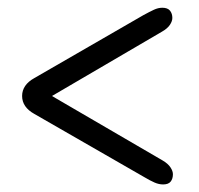

<svg xmlns="http://www.w3.org/2000/svg" viewBox="-20 -596 526 508"><path d="M437.5 -135Q437.5 -123 431.5 -115.5Q425.5 -108 411.5 -108Q400.5 -108 389 -113Q377.5 -118 361.5 -127.5L71 -294.5Q38.5 -312.5 38.5 -342Q38.5 -371.5 71 -389.5L359.5 -556Q376 -565 387.2 -570.2Q398.5 -575.5 409.5 -575.5Q423.5 -575.5 429.8 -567.8Q436 -560 436 -548.5Q436 -540 429.5 -530.2Q423 -520.5 409 -512.5L117.5 -342L411 -171Q424.5 -163 431 -153.2Q437.5 -143.5 437.5 -135Z"/></svg>

Font: Fraunces 72pt Soft SemiBold
Style: Regular
Weight: 600
Version: Version 1.000;[b76b70a41]